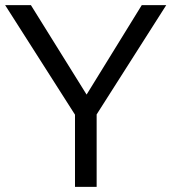

<svg xmlns="http://www.w3.org/2000/svg" viewBox="-22 -725 665 745"><path d="M353 -281 623 -705H528L314 -358L98 -705H-2L269 -280V0H353Z"/></svg>

Font: Geom Light
Style: Regular
Weight: 300
Version: Version 1.102